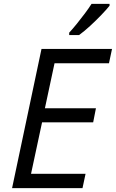

<svg xmlns="http://www.w3.org/2000/svg" viewBox="-20 -965 595 985"><path d="M42 0 192.9 -713.9H554.7L539.1 -640.6H259.8L210.4 -409.7H472.2L458 -337.4H195.8L139.2 -73.2H418.9L403.3 0ZM335 -785.2V-797.4Q353 -816.9 374 -842.8Q395 -868.7 415.3 -895.8Q435.5 -922.9 449.7 -945.3H542V-935.5Q527.8 -917.5 500.7 -889.2Q473.6 -860.8 442.6 -832.3Q411.6 -803.7 385.7 -785.2Z"/></svg>

Font: Open Sans
Style: Italic
Weight: 400
Italic angle: -12°
Designer: Monotype Design Team
Foundry: Monotype Imaging Inc.
Version: Version 3.000; ttfautohint (v1.8.4)